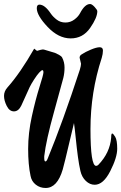

<svg xmlns="http://www.w3.org/2000/svg" viewBox="-20 -936 603 955"><path d="M486 -648Q430 -477 430 -294Q430 -111 458 -111Q464 -111 469 -116Q527 -176 533 -252Q533 -272 538 -272Q543 -272 553 -255.5Q563 -239 563 -196Q563 -153 528.5 -85Q494 -17 451 -17Q427 -17 407 -36Q387 -55 380 -85.5Q373 -116 367.5 -156.5Q362 -197 357 -247Q352 -297 348 -324Q341 -297 322 -215Q303 -133 292 -93Q265 -1 207 -1Q179 -1 158 -17.5Q137 -34 132 -61Q120 -117 120 -195.5Q120 -274 138.5 -358Q157 -442 176.5 -503.5Q196 -565 196 -576Q196 -587 191 -587Q186 -587 175 -575Q164 -563 149.5 -540.5Q135 -518 127.5 -502.5Q120 -487 106 -455Q92 -423 86 -411Q72 -382 49.5 -382Q27 -382 13.5 -409Q0 -436 0 -459Q0 -482 17 -501Q81 -573 150 -694L164 -683Q187 -690 192.5 -690Q198 -690 205 -687.5Q212 -685 230 -680Q248 -675 254.5 -672.5Q261 -670 273 -663.5Q285 -657 289 -650Q301 -627 301 -600Q301 -573 295 -548.5Q289 -524 249 -380.5Q209 -237 200 -159V-150Q200 -133 206 -133Q212 -133 218 -149Q292 -329 377 -589Q383 -609 383 -619L376 -649Q376 -660 387 -666Q403 -677 431.5 -689Q460 -701 476 -701Q492 -701 492 -684.5Q492 -668 486 -648ZM176 -913Q203 -913 233 -868Q244 -852 262.5 -838Q281 -824 305.5 -824Q330 -824 349.5 -838.5Q369 -853 378 -870Q402 -916 428 -916Q437 -916 450.5 -901.5Q464 -887 464 -880Q464 -848 428 -796.5Q392 -745 331.5 -745Q271 -745 217 -802Q163 -859 163 -895Q163 -913 176 -913Z"/></svg>

Font: Devonshire
Style: Regular
Weight: 400
Designer: Astigmatic (AOETI)
Foundry: Astigmatic (AOETI)
Version: Version 1.001